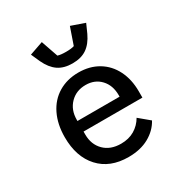

<svg xmlns="http://www.w3.org/2000/svg" viewBox="-181 -908 1001 1054"><g transform="rotate(-30 320.0 -380.5)"><path d="M81 -257Q81 -339 111 -400.5Q141 -462 196 -495Q251 -528 323 -528Q394 -528 447.5 -496Q501 -464 530 -406Q559 -348 559 -273V-233H186V-214Q186 -151 225.5 -111.5Q265 -72 332 -72Q381 -72 417.5 -93.5Q454 -115 476 -153L542 -98Q515 -48 461 -18Q407 12 331 12Q214 12 147.5 -60.5Q81 -133 81 -257ZM453 -300V-310Q453 -372 417 -410.5Q381 -449 323 -449Q263 -449 224.5 -409.5Q186 -370 186 -308V-300ZM172 -687 147 -743 233 -773 270 -666Q288 -660 322 -660Q356 -660 374 -666L411 -773L497 -743L472 -687Q448 -636 412.5 -611.5Q377 -587 322 -587Q267 -587 231.5 -611.5Q196 -636 172 -687Z"/></g></svg>

Font: Writer Medium
Style: Regular
Weight: 500
Monospace: yes
Designer: Mike Abbink, Paul van der Laan, Pieter van Rosmalen
Foundry: Bold Monday
Version: Version 2.001 2020